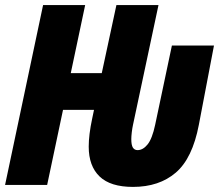

<svg xmlns="http://www.w3.org/2000/svg" viewBox="-25 -734 869 762"><path d="M502.9 7.8Q413.1 7.8 370.1 -33.7Q327.1 -75.2 327.1 -151.9Q327.1 -199.2 340.8 -263.2L348.1 -297.9H225.1L162.1 0H-4.9L146 -713.9H313L255.9 -443.8H378.9L437 -713.9H604L502.9 -238.8Q500 -225.6 498 -209Q496.1 -192.4 496.1 -182.1Q496.1 -158.2 502.4 -148.2Q508.8 -138.2 521 -138.2Q542.5 -138.2 560.8 -160.9Q579.1 -183.6 590.8 -238.8L657.2 -553.2H824.2L764.2 -238.8Q738.8 -105.5 672.6 -48.8Q606.4 7.8 502.9 7.8Z"/></svg>

Font: Open Sans Condensed ExtraBold
Style: Italic
Weight: 800
Width: 3
Italic angle: -12°
Designer: Monotype Design Team
Foundry: Monotype Imaging Inc.
Version: Version 3.003; ttfautohint (v1.8.4)